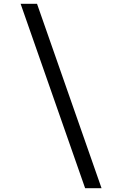

<svg xmlns="http://www.w3.org/2000/svg" viewBox="-20 -843 640 1006"><path d="M426 143 88 -823H174L512 143Z"/></svg>

Font: Iosevka Slab Extended
Style: Regular
Weight: 400
Width: 7
Monospace: yes
Designer: Belleve Invis
Foundry: Belleve Invis
Version: Version 11.1.1; ttfautohint (v1.8.3)